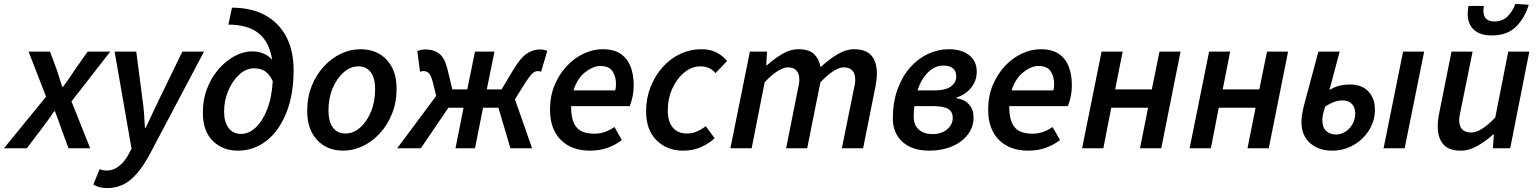

<svg xmlns="http://www.w3.org/2000/svg" viewBox="-62 -753 7809 975"><path d="M-42 0 172 -262 83 -491H192L228 -394Q235 -372 241 -352.5Q247 -333 254 -312H258Q272 -332 287 -352.5Q302 -373 315 -394L383 -491H498L301 -238L396 0H286L249 -100Q242 -122 233.5 -144.5Q225 -167 217 -188H213Q199 -167 183.5 -145.5Q168 -124 151 -101L74 0Z M482 202Q439 202 412 184L444 106Q459 113 482 113Q514 113 543 90Q572 67 593 27L606 2L520 -491H630L662 -244Q667 -213 669.5 -174.5Q672 -136 674 -104H678Q694 -137 711 -174.5Q728 -212 744 -244L864 -491H974L706 16Q657 111 605 156.5Q553 202 482 202Z M1076 -186Q1076 -134 1098.5 -103.5Q1121 -73 1163 -73Q1201 -73 1235.5 -104.5Q1270 -136 1294 -196Q1318 -256 1323 -341Q1308 -373 1286.5 -389.5Q1265 -406 1227 -406Q1187 -406 1152.5 -374Q1118 -342 1097 -292Q1076 -242 1076 -186ZM1146 12Q1068 12 1018 -38Q968 -88 968 -182Q968 -248 990 -304.5Q1012 -361 1049 -403Q1086 -445 1130 -468.5Q1174 -492 1218 -492Q1252 -492 1277.5 -480.5Q1303 -469 1320 -449Q1307 -538 1252.5 -583Q1198 -628 1098 -628L1116 -714Q1214 -714 1284 -676Q1354 -638 1391.5 -567Q1429 -496 1429 -397Q1429 -272 1392 -180Q1355 -88 1291 -38Q1227 12 1146 12Z M1681 12Q1598 12 1548 -42.5Q1498 -97 1498 -188Q1498 -259 1521 -316.5Q1544 -374 1583 -416Q1622 -458 1670 -480.5Q1718 -503 1768 -503Q1852 -503 1902 -449Q1952 -395 1952 -303Q1952 -233 1928.5 -175Q1905 -117 1866 -75Q1827 -33 1779 -10.5Q1731 12 1681 12ZM1693 -75Q1732 -75 1766.5 -105Q1801 -135 1822 -186Q1843 -237 1843 -300Q1843 -356 1821 -386Q1799 -416 1757 -416Q1718 -416 1683.5 -386Q1649 -356 1627.5 -305.5Q1606 -255 1606 -192Q1606 -137 1628 -106Q1650 -75 1693 -75Z M1955 0 2153 -266 2136 -335Q2127 -370 2116 -381Q2105 -392 2089 -392Q2080 -392 2071 -389L2057 -494Q2065 -497 2076 -499.5Q2087 -502 2097 -502Q2141 -502 2169 -480Q2197 -458 2211 -399L2235 -299H2311L2350 -491H2449L2410 -299H2485L2545 -399Q2580 -458 2612 -480Q2644 -502 2681 -502Q2692 -502 2701.5 -499.5Q2711 -497 2717 -495L2686 -389Q2677 -392 2669 -392Q2655 -392 2642 -380.5Q2629 -369 2607 -335L2553 -249L2640 0H2530L2469 -206H2391L2350 0H2251L2292 -206H2215L2075 0Z M2986 -418Q2951 -418 2910.5 -387Q2870 -356 2850 -294H3062Q3065 -305 3065.5 -311.5Q3066 -318 3066 -328Q3066 -364 3048.5 -391Q3031 -418 2986 -418ZM2934 12Q2841 12 2786 -42.5Q2731 -97 2731 -196Q2731 -265 2754.5 -321Q2778 -377 2816.5 -418Q2855 -459 2902.5 -481Q2950 -503 2998 -503Q3056 -503 3090.5 -479Q3125 -455 3140.5 -414Q3156 -373 3156 -322Q3156 -289 3150 -261.5Q3144 -234 3136 -214H2838Q2838 -158 2852.5 -127.5Q2867 -97 2893.5 -85.5Q2920 -74 2956 -74Q2985 -74 3011 -83.5Q3037 -93 3058 -108L3096 -42Q3066 -18 3025 -3Q2984 12 2934 12Z M3406 12Q3325 12 3272 -40.5Q3219 -93 3219 -188Q3219 -254 3241.5 -311Q3264 -368 3302.5 -411.5Q3341 -455 3392 -479Q3443 -503 3500 -503Q3547 -503 3579.5 -485Q3612 -467 3630 -443L3572 -382Q3556 -399 3538 -407.5Q3520 -416 3494 -416Q3451 -416 3413 -385Q3375 -354 3352 -303Q3329 -252 3329 -192Q3329 -137 3354 -106Q3379 -75 3428 -75Q3455 -75 3479.5 -86.5Q3504 -98 3522 -112L3567 -51Q3539 -25 3499 -6.5Q3459 12 3406 12Z M3647 0 3746 -491H3833L3829 -422H3833Q3870 -455 3910.5 -479Q3951 -503 3991 -503Q4048 -503 4073 -477.5Q4098 -452 4105 -412Q4149 -453 4192 -478Q4235 -503 4275 -503Q4336 -503 4363.5 -470.5Q4391 -438 4391 -379Q4391 -362 4389 -346Q4387 -330 4383 -310L4321 0H4213L4273 -296Q4277 -313 4279 -325Q4281 -337 4281 -348Q4281 -411 4221 -411Q4202 -411 4172 -393Q4142 -375 4104 -335L4037 0H3930L3989 -296Q3993 -313 3995 -325Q3997 -337 3997 -348Q3997 -411 3938 -411Q3919 -411 3888.5 -393Q3858 -375 3821 -335L3755 0Z M4658 12Q4570 12 4521 -32.5Q4472 -77 4472 -150Q4472 -233 4495.5 -298.5Q4519 -364 4559 -409.5Q4599 -455 4650 -479Q4701 -503 4756 -503Q4822 -503 4860 -472.5Q4898 -442 4898 -389Q4898 -343 4869.5 -307.5Q4841 -272 4796 -258V-254Q4837 -248 4859.5 -222Q4882 -196 4882 -158Q4882 -108 4852.5 -69.5Q4823 -31 4772 -9.5Q4721 12 4658 12ZM4673 -72Q4719 -72 4747.5 -96Q4776 -120 4776 -154Q4776 -187 4752 -200.5Q4728 -214 4678 -214H4581Q4578 -190 4578 -162Q4578 -117 4604.5 -94.5Q4631 -72 4673 -72ZM4728 -420Q4687 -420 4652 -387Q4617 -354 4597 -294H4684Q4740 -294 4767 -314Q4794 -334 4794 -364Q4794 -420 4728 -420Z M5211 -418Q5176 -418 5135.5 -387Q5095 -356 5075 -294H5287Q5290 -305 5290.5 -311.5Q5291 -318 5291 -328Q5291 -364 5273.5 -391Q5256 -418 5211 -418ZM5159 12Q5066 12 5011 -42.5Q4956 -97 4956 -196Q4956 -265 4979.5 -321Q5003 -377 5041.5 -418Q5080 -459 5127.5 -481Q5175 -503 5223 -503Q5281 -503 5315.5 -479Q5350 -455 5365.5 -414Q5381 -373 5381 -322Q5381 -289 5375 -261.5Q5369 -234 5361 -214H5063Q5063 -158 5077.5 -127.5Q5092 -97 5118.5 -85.5Q5145 -74 5181 -74Q5210 -74 5236 -83.5Q5262 -93 5283 -108L5321 -42Q5291 -18 5250 -3Q5209 12 5159 12Z M5433 0 5532 -491H5639L5601 -299H5787L5826 -491H5933L5835 0H5727L5768 -206H5581L5541 0Z M5979 0 6078 -491H6185L6147 -299H6333L6372 -491H6479L6381 0H6273L6314 -206H6127L6087 0Z M6704 12Q6633 12 6590 -27Q6547 -66 6547 -132Q6547 -155 6551 -177Q6555 -199 6558 -211L6633 -491H6741L6689 -296Q6718 -313 6742 -318.5Q6766 -324 6792 -324Q6854 -324 6887 -288.5Q6920 -253 6920 -197Q6920 -139 6890 -91.5Q6860 -44 6811 -16Q6762 12 6704 12ZM6723 -70Q6747 -70 6769.5 -84Q6792 -98 6806 -122.5Q6820 -147 6820 -176Q6820 -208 6803 -225.5Q6786 -243 6755 -243Q6735 -243 6716 -236.5Q6697 -230 6668 -213Q6653 -170 6653 -144Q6653 -106 6672.5 -88Q6692 -70 6723 -70ZM6964 0 7063 -491H7170L7071 0Z M7355 12Q7294 12 7266.5 -21Q7239 -54 7239 -112Q7239 -129 7241 -145.5Q7243 -162 7247 -181L7309 -491H7416L7356 -195Q7353 -178 7350.5 -166Q7348 -154 7348 -143Q7348 -80 7410 -80Q7458 -80 7531 -156L7597 -491H7704L7607 0H7519L7524 -70H7520Q7484 -37 7441.5 -12.5Q7399 12 7355 12ZM7513 -573Q7454 -573 7422.5 -602Q7391 -631 7391 -685Q7391 -693 7392.5 -703Q7394 -713 7395 -723H7473Q7472 -714 7471.5 -708.5Q7471 -703 7471 -698Q7471 -644 7527 -644Q7567 -644 7592.5 -668.5Q7618 -693 7633 -733L7701 -729Q7682 -663 7637 -618Q7592 -573 7513 -573Z"/></svg>

Font: Source Sans 3 Semibold
Style: Italic
Weight: 600
Italic angle: -11°
Designer: Paul D. Hunt
Foundry: Adobe
Version: Version 3.052;hotconv 1.1.0;makeotfexe 2.6.0